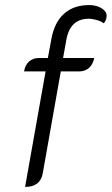

<svg xmlns="http://www.w3.org/2000/svg" viewBox="-20 -729 441 758"><path d="M160 -447H75Q79 -472 94.5 -486Q110 -500 133 -500H169L183 -576Q195 -641 233 -675Q271 -709 332 -709Q361 -709 381 -696.5Q401 -684 401 -667Q401 -651 390 -637Q379 -645 362 -650Q345 -655 330 -655Q257 -655 242 -572L229 -500H352Q347 -475 331.5 -461Q316 -447 292 -447H220L149 -46Q140 9 79 9Z"/></svg>

Font: K2D ExtraLight
Style: Italic
Weight: 275
Italic angle: -10°
Designer: Katatrad Aksorn Co.,Ltd.
Foundry: Cadson Demak Co.,Ltd.
Version: Version 1.000; ttfautohint (v1.6)